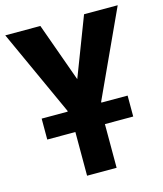

<svg xmlns="http://www.w3.org/2000/svg" viewBox="-115 -608 769 904"><g transform="rotate(-15 270.0 -156.0)"><path d="M197 213H341V0H479V-102H351V-106L544 -525H380L270 -238L167 -525H-4L187 -106V-102H60V0H197Z"/></g></svg>

Font: Raleway
Style: ExtraBold
Weight: 800
Designer: Matt McInerney, Pablo Impallari, Rodrigo Fuenzalida
Foundry: Matt McInerney, Pablo Impallari, Rodrigo Fuenzalida
Version: Version 3.000